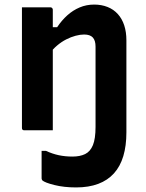

<svg xmlns="http://www.w3.org/2000/svg" viewBox="-20 -570 640 840"><path d="M297 115Q330 115 352.5 104Q375 93 386.5 65Q398 37 398 -15L533 0Q533 2 533 3.5Q533 5 533 6Q533 7 533 9Q533 68 519.5 113Q506 158 478.5 188.5Q451 219 409.5 234.5Q368 250 313 250Q260 250 218 239.5Q176 229 165 219Q164 217 163 215Q162 213 162 211Q162 181 162 150.5Q162 120 162 90H181Q209 103 237 109Q265 115 297 115ZM392 -550Q424 -550 450.5 -539.5Q477 -529 495.5 -508.5Q514 -488 523.5 -459Q533 -430 533 -394Q533 -346 533 -297Q533 -248 533 -199Q533 -150 533 -100Q533 -75 533 -50Q533 -25 533 0Q500 0 471.5 0Q443 0 409 0Q404 0 401 -3Q398 -6 398 -11Q398 -56 398 -100.5Q398 -145 398 -189Q398 -233 398 -277.5Q398 -322 398 -366Q398 -393 386 -406Q374 -419 348 -419Q331 -419 310.5 -413.5Q290 -408 269.5 -397.5Q249 -387 230 -371Q211 -355 195 -333V-451H230Q250 -481 274.5 -503Q299 -525 328.5 -537.5Q358 -550 392 -550ZM200 -538Q204 -538 206 -536.5Q208 -535 209.5 -533Q211 -531 211 -527Q211 -440 211 -352Q211 -264 211 -176Q211 -88 211 0Q189 0 169.5 0Q150 0 129.5 0Q109 0 87 0Q84 0 82 -0.5Q80 -1 78.5 -2.5Q77 -4 76.5 -6Q76 -8 76 -11Q76 -65 76 -118.5Q76 -172 76 -225.5Q76 -279 76 -332.5Q76 -386 76 -440Q76 -468 76 -493Q76 -518 76 -538Q101 -538 121.5 -538Q142 -538 161.5 -538Q181 -538 200 -538Z"/></svg>

Font: Recursive
Style: Bold
Weight: 700
Version: Version 1.085